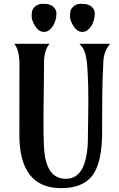

<svg xmlns="http://www.w3.org/2000/svg" viewBox="-20 -977 625 1007"><path d="M440.9 -250.5 443.4 -438Q443.4 -634.8 428.7 -689.5Q421.9 -715.8 412.4 -728Q402.8 -740.2 397 -747.1H557.1L546.9 -733.4Q524.9 -701.2 522.5 -660.6Q520 -620.1 518.8 -578.6Q517.6 -537.1 516.6 -496.1Q515.6 -427.2 515.6 -342.3V-282.7Q515.6 -125 464.8 -56.6Q414.6 9.8 300.8 9.8Q80.6 9.8 81.5 -272.9L82 -638.7Q82 -715.8 54.7 -747.1H239.7Q210.9 -712.4 210.9 -648.4Q210.9 -611.3 210.4 -572.3L208.5 -416Q208 -377.4 208 -336.4Q208 -189.5 216.8 -150.1Q225.6 -110.8 238.3 -88.9Q267.6 -39.1 325.2 -39.1Q414.1 -39.1 434.6 -168.9Q440.9 -207.5 440.9 -250.5ZM163.1 -841.8Q146 -870.1 146 -891.4Q146 -912.6 149.4 -922.4Q152.8 -932.1 160.6 -939.9Q177.7 -957 203.4 -957Q229 -957 241.2 -952.4Q253.4 -947.8 261.2 -939.9Q275.9 -925.3 275.9 -906.5Q275.9 -887.7 271.2 -871.6Q266.6 -855.5 258.3 -841.8Q250 -828.1 237.8 -818.8Q225.6 -809.6 210.4 -809.6Q195.3 -809.6 183.3 -818.8Q171.4 -828.1 163.1 -841.8ZM364.3 -841.8Q347.2 -870.1 347.2 -891.4Q347.2 -912.6 350.6 -922.4Q354 -932.1 361.8 -939.9Q377.9 -957 403.8 -957Q429.7 -957 442.1 -952.4Q454.6 -947.8 462.4 -939.9Q477.1 -925.3 477.1 -906.5Q477.1 -887.7 472.4 -871.6Q467.8 -855.5 459.5 -841.8Q451.2 -828.1 439 -818.8Q426.8 -809.6 411.6 -809.6Q396.5 -809.6 384.5 -818.8Q372.6 -828.1 364.3 -841.8Z"/></svg>

Font: Amarante
Style: Regular
Weight: 400
Designer: Karolina Lach
Foundry: Sorkin Type Co.
Version: Version 1.001